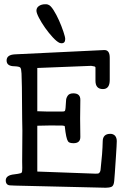

<svg xmlns="http://www.w3.org/2000/svg" viewBox="-20 -871 568 901"><path d="M151 -821Q151 -835 163 -843Q175 -851 191 -851Q195 -851 198 -851Q201 -851 206 -849Q217 -846 231 -824Q245 -802 257 -775Q269 -748 277.5 -722.5Q286 -697 286 -688Q286 -668 269 -668Q265 -668 259 -670Q246 -676 227.5 -696Q209 -716 192 -740Q175 -764 163 -787Q151 -810 151 -821ZM357 -228Q357 -199 325 -199Q304 -199 299 -208Q290 -221 284 -278Q284 -281 271 -282H248Q232 -283 155 -281Q155 -178 155 -66L428 -56Q442 -56 444 -58Q451 -64 452 -75Q461 -154 462 -207Q462 -243 498 -243Q511 -243 520 -234Q528 -224 528 -209Q528 -194 524 -135Q520 -76 519 -60.5Q518 -45 516 -22Q514 1 503.5 5.5Q493 10 476 10Q264 5 52 0Q52 0 30 -1Q8 -1 7 -23Q6 -49 48 -53Q66 -55 76 -58Q84 -59 84 -71Q85 -74 84 -113Q85 -257 85 -258Q85 -258 84 -314Q83 -503 81 -526Q80 -548 75.5 -553.5Q71 -559 49 -560Q11 -560 11 -587Q11 -614 50 -616Q458 -635 466 -636Q495 -639 495 -600Q495 -600 495 -496Q495 -453 463 -453Q428 -453 428 -492Q428 -521 428 -554Q428 -559 419 -560Q419 -560 408 -562L155 -552Q155 -445 155 -349Q207 -347 231.5 -347.5Q256 -348 268.5 -347.5Q281 -347 284.5 -350.5Q288 -354 290 -399Q290 -410 297.5 -421.5Q305 -433 324 -433Q358 -433 357 -401L356 -315Z"/></svg>

Font: Scratch Savers
Style: Book
Weight: 400
Designer: Pablo Impallari, Rodrigo Fuenzalida, Brenda Gallo
Foundry: Pablo Impallari, Rodrigo Fuenzalida, Brenda Gallo
Version: Version 4.0b1